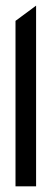

<svg xmlns="http://www.w3.org/2000/svg" viewBox="-20 -661 188 681"><path d="M35 0H108V-641L35 -587Z"/></svg>

Font: Charger Pro
Style: Regular
Weight: 400
Designer: Jasper
Foundry: Cannot Into Space Fonts
Version: Version 1.09